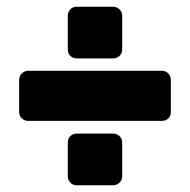

<svg xmlns="http://www.w3.org/2000/svg" viewBox="-20 -586 566 572"><path d="M63 -226Q53 -226 45 -233.5Q37 -241 37 -252V-348Q37 -359 45 -367Q53 -375 63 -375H463Q474 -375 481.5 -367Q489 -359 489 -348V-252Q489 -241 481.5 -233.5Q474 -226 463 -226ZM208 -34Q197 -34 189.5 -42Q182 -50 182 -60V-162Q182 -173 189.5 -180.5Q197 -188 208 -188H317Q328 -188 336 -180.5Q344 -173 344 -162V-60Q344 -50 336 -42Q328 -34 317 -34ZM208 -412Q197 -412 189.5 -419.5Q182 -427 182 -438V-540Q182 -550 189.5 -558Q197 -566 208 -566H317Q328 -566 336 -558Q344 -550 344 -540V-438Q344 -427 336 -419.5Q328 -412 317 -412Z"/></svg>

Font: Rubik ExtraBold
Style: Regular
Weight: 800
Designer: Hubert and Fischer
Foundry: Hubert and Fischer
Version: Version 2.300;gftools[0.9.30]